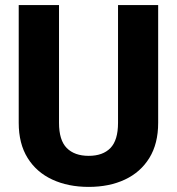

<svg xmlns="http://www.w3.org/2000/svg" viewBox="-20 -731 702 761"><path d="M447.8 -710.9H606.9V-244.1Q606.9 -161.6 572 -105Q537.1 -48.3 475.1 -19.3Q413.1 9.8 331.5 9.8Q250 9.8 187.3 -19.3Q124.5 -48.3 89.4 -105Q54.2 -161.6 54.2 -244.1V-710.9H213.9V-244.1Q213.9 -175.3 244.6 -144.3Q275.4 -113.3 331.5 -113.3Q387.7 -113.3 417.7 -144.3Q447.8 -175.3 447.8 -244.1Z"/></svg>

Font: Vazirmatn UI FD ExtraBold
Style: Regular
Weight: 800
Designer: Saber Rastikerdar
Foundry: Saber Rastikerdar
Version: Version 33.003